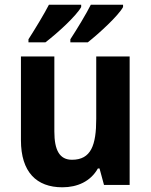

<svg xmlns="http://www.w3.org/2000/svg" viewBox="-20 -786 642 816"><path d="M503 -756V-766H366C347 -728 309 -665 279 -619V-606H353C400 -643 483 -719 503 -756ZM325 -756V-766H188C168 -727 131 -666 101 -619V-606H173C224 -645 304 -718 325 -756ZM531 -546H389V-281C389 -169 367 -107 286 -107C233 -107 211 -148 211 -227V-546H69V-190C69 -55 135 10 245 10C309 10 365 -15 396 -70H403L422 0H531Z"/></svg>

Font: Noto Sans Telugu SemiCondensed
Style: Bold
Weight: 700
Width: 4
Designer: Jelle Bosma - Monotype Design Team
Foundry: Monotype Imaging Inc.
Version: Version 2.005